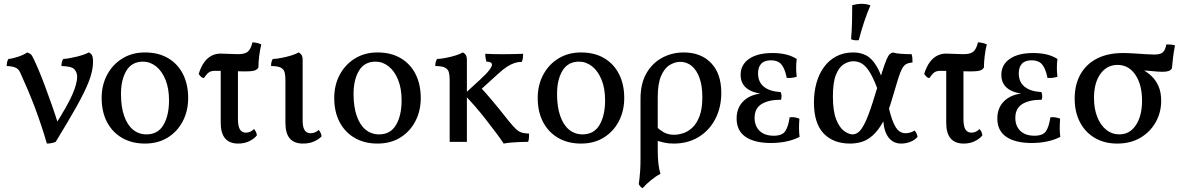

<svg xmlns="http://www.w3.org/2000/svg" viewBox="-20 -741 6173 1003"><path d="M225 9Q210 -42 194.5 -88.5Q179 -135 162 -180Q145 -225 126 -270Q107 -315 85 -363Q77 -381 60.5 -388Q44 -395 15 -396Q15 -407 17 -416Q19 -425 24 -433Q47 -435 76 -445Q105 -455 122 -467Q136 -462 141.5 -457Q147 -452 154 -437Q165 -415 181.5 -376Q198 -337 216 -288.5Q234 -240 252.5 -187.5Q271 -135 286 -86H267Q332 -188 357.5 -246Q383 -304 383 -340Q383 -363 368.5 -379Q354 -395 301 -396Q301 -407 303 -416Q305 -425 310 -433Q341 -435 381 -445Q421 -455 444 -467Q454 -463 460 -453.5Q466 -444 466 -418Q466 -372 444.5 -316.5Q423 -261 380 -184.5Q337 -108 271 0Q262 4 249.5 6.5Q237 9 225 9Z M737 9Q669 9 618 -20.5Q567 -50 539 -103.5Q511 -157 511 -229Q511 -297 540 -351Q569 -405 620 -436Q671 -467 737 -467Q808 -467 858.5 -437Q909 -407 936 -353.5Q963 -300 963 -229Q963 -161 934.5 -107Q906 -53 855.5 -22Q805 9 737 9ZM745 -39Q805 -39 834 -88.5Q863 -138 863 -217Q863 -279 844.5 -324.5Q826 -370 795 -394.5Q764 -419 727 -419Q669 -419 640.5 -372Q612 -325 612 -250Q612 -183 628.5 -135.5Q645 -88 675 -63.5Q705 -39 745 -39Z M1045 -333Q1036 -334 1029 -341Q1022 -348 1018 -355Q1030 -393 1047 -416Q1064 -439 1085.5 -450Q1107 -461 1132 -461Q1155 -461 1177.5 -459.5Q1200 -458 1223 -458Q1258 -458 1274 -470.5Q1290 -483 1299 -520Q1312 -519 1323.5 -516.5Q1335 -514 1345 -509Q1338 -482 1334 -448.5Q1330 -415 1330 -389Q1326 -380 1313.5 -374Q1301 -368 1258 -368Q1233 -368 1205 -369Q1177 -370 1151 -370.5Q1125 -371 1103 -371Q1090 -371 1081 -368Q1072 -365 1064 -357Q1056 -349 1045 -333ZM1224 9Q1179 9 1156 -18Q1133 -45 1133 -100V-391H1223V-121Q1223 -81 1233.5 -64.5Q1244 -48 1265 -48Q1288 -48 1307 -67Q1320 -52 1322 -34Q1308 -16 1282.5 -3.5Q1257 9 1224 9Z M1563 9Q1517 9 1494 -17.5Q1471 -44 1471 -100V-325Q1471 -349 1466.5 -364.5Q1462 -380 1446 -388Q1430 -396 1396 -396Q1396 -407 1398 -416Q1400 -425 1405 -433Q1420 -433 1447.5 -438Q1475 -443 1501 -451Q1527 -459 1539 -467Q1548 -464 1554.5 -455Q1561 -446 1561 -427V-111Q1561 -77 1571.5 -61Q1582 -45 1602 -45Q1611 -45 1622.5 -48.5Q1634 -52 1645 -62Q1658 -47 1660 -29Q1647 -14 1621.5 -2.5Q1596 9 1563 9Z M1952 9Q1884 9 1833 -20.5Q1782 -50 1754 -103.5Q1726 -157 1726 -229Q1726 -297 1755 -351Q1784 -405 1835 -436Q1886 -467 1952 -467Q2023 -467 2073.5 -437Q2124 -407 2151 -353.5Q2178 -300 2178 -229Q2178 -161 2149.5 -107Q2121 -53 2070.5 -22Q2020 9 1952 9ZM1960 -39Q2020 -39 2049 -88.5Q2078 -138 2078 -217Q2078 -279 2059.5 -324.5Q2041 -370 2010 -394.5Q1979 -419 1942 -419Q1884 -419 1855.5 -372Q1827 -325 1827 -250Q1827 -183 1843.5 -135.5Q1860 -88 1890 -63.5Q1920 -39 1960 -39Z M2713 -460Q2713 -450 2711.5 -438.5Q2710 -427 2706 -418Q2687 -418 2668.5 -412Q2650 -406 2629.5 -393Q2609 -380 2584 -357L2474 -257L2479 -297Q2514 -260 2551 -216Q2588 -172 2640 -106Q2663 -78 2677.5 -65Q2692 -52 2706.5 -48Q2721 -44 2744 -43Q2744 -29 2743 -18.5Q2742 -8 2739 0Q2715 0 2694 1Q2673 2 2653 3.5Q2633 5 2611 9Q2598 -12 2573.5 -44.5Q2549 -77 2519.5 -115Q2490 -153 2459.5 -188Q2429 -223 2404 -248L2486 -323Q2520 -354 2535 -373.5Q2550 -393 2550 -403Q2550 -411 2542.5 -415Q2535 -419 2521 -419Q2518 -429 2516.5 -439Q2515 -449 2515 -460Q2537 -459 2555.5 -458.5Q2574 -458 2590 -458Q2606 -458 2619 -458Q2636 -458 2661 -458.5Q2686 -459 2713 -460ZM2419 -295V0H2329V-295ZM2397 -467Q2406 -464 2412.5 -455Q2419 -446 2419 -427V-288H2329V-325Q2329 -349 2324.5 -364.5Q2320 -380 2304 -388Q2288 -396 2254 -396Q2254 -407 2256 -416Q2258 -425 2263 -433Q2278 -433 2305.5 -438Q2333 -443 2359 -451Q2385 -459 2397 -467Z M3015 9Q2947 9 2896 -20.5Q2845 -50 2817 -103.5Q2789 -157 2789 -229Q2789 -297 2818 -351Q2847 -405 2898 -436Q2949 -467 3015 -467Q3086 -467 3136.5 -437Q3187 -407 3214 -353.5Q3241 -300 3241 -229Q3241 -161 3212.5 -107Q3184 -53 3133.5 -22Q3083 9 3015 9ZM3023 -39Q3083 -39 3112 -88.5Q3141 -138 3141 -217Q3141 -279 3122.5 -324.5Q3104 -370 3073 -394.5Q3042 -419 3005 -419Q2947 -419 2918.5 -372Q2890 -325 2890 -250Q2890 -183 2906.5 -135.5Q2923 -88 2953 -63.5Q2983 -39 3023 -39Z M3552 -467Q3642 -467 3695 -411.5Q3748 -356 3748 -256Q3748 -180 3717 -120Q3686 -60 3630 -25.5Q3574 9 3499 9Q3471 9 3449.5 4Q3428 -1 3402 -9V-86Q3422 -65 3445.5 -51Q3469 -37 3502 -37Q3523 -37 3548.5 -45Q3574 -53 3597 -74.5Q3620 -96 3634.5 -134.5Q3649 -173 3649 -233Q3649 -292 3634.5 -333Q3620 -374 3594 -396Q3568 -418 3533 -418Q3507 -418 3479.5 -402Q3452 -386 3434 -345.5Q3416 -305 3416 -233V40Q3416 84 3419.5 114Q3423 144 3430 167Q3407 179 3380.5 200.5Q3354 222 3337 242Q3330 239 3324.5 232.5Q3319 226 3317 220Q3319 205 3321 188Q3323 171 3324.5 146.5Q3326 122 3326 85V-225Q3326 -304 3356.5 -357.5Q3387 -411 3438.5 -439Q3490 -467 3552 -467Z M4008 6Q3922 6 3875 -26Q3828 -58 3828 -122Q3828 -183 3870.5 -219Q3913 -255 3991 -255V-250Q3924 -250 3886.5 -275.5Q3849 -301 3849 -350Q3849 -403 3893 -433.5Q3937 -464 4016 -464Q4052 -464 4083.5 -457Q4115 -450 4142 -433Q4139 -410 4139 -387Q4139 -364 4142 -340Q4129 -336 4116 -334.5Q4103 -333 4090 -334Q4080 -384 4061.5 -405Q4043 -426 4008 -426Q3973 -426 3956.5 -408Q3940 -390 3940 -358Q3940 -312 3971 -287.5Q4002 -263 4058 -260Q4062 -253 4062.5 -241Q4063 -229 4060 -220Q3995 -220 3958.5 -197.5Q3922 -175 3922 -125Q3922 -83 3948 -57.5Q3974 -32 4022 -32Q4066 -32 4082 -55.5Q4098 -79 4105 -128Q4118 -130 4131 -128Q4144 -126 4156 -121Q4154 -95 4154 -72Q4154 -49 4157 -26Q4126 -10 4088 -2Q4050 6 4008 6Z M4421 9Q4333 9 4282.5 -44Q4232 -97 4232 -206Q4232 -260 4245 -307Q4258 -354 4284 -390Q4310 -426 4348.5 -446.5Q4387 -467 4438 -467Q4475 -467 4505 -451.5Q4535 -436 4560 -394Q4585 -352 4607 -271L4568 -265Q4548 -321 4528.5 -355.5Q4509 -390 4487.5 -405.5Q4466 -421 4438 -421Q4413 -421 4388 -405.5Q4363 -390 4347 -350.5Q4331 -311 4331 -238Q4331 -160 4348.5 -116.5Q4366 -73 4390.5 -56Q4415 -39 4434 -39Q4454 -39 4471 -56.5Q4488 -74 4507 -118Q4526 -162 4550 -242Q4574 -320 4588 -364.5Q4602 -409 4611 -429.5Q4620 -450 4627 -457Q4634 -464 4644 -467Q4659 -462 4685.5 -460Q4712 -458 4742 -458Q4745 -450 4746 -439.5Q4747 -429 4747 -415Q4727 -413 4714.5 -406.5Q4702 -400 4692 -381.5Q4682 -363 4671 -327Q4660 -291 4642 -230Q4620 -152 4593.5 -105Q4567 -58 4538.5 -33Q4510 -8 4480.5 0.5Q4451 9 4421 9ZM4688 9Q4644 9 4619 -26.5Q4594 -62 4594 -130L4619 -195Q4633 -133 4647 -100.5Q4661 -68 4676.5 -56.5Q4692 -45 4710 -45Q4735 -45 4758 -59Q4771 -44 4773 -26Q4760 -10 4736.5 -0.5Q4713 9 4688 9ZM4466 -531Q4453 -530 4444 -531Q4435 -532 4426 -536Q4430 -583 4431 -628Q4432 -673 4432 -714Q4444 -717 4456 -719Q4468 -721 4480 -721Q4506 -721 4527 -713Q4509 -671 4494.5 -627.5Q4480 -584 4466 -531Z M4835 -333Q4826 -334 4819 -341Q4812 -348 4808 -355Q4820 -393 4837 -416Q4854 -439 4875.5 -450Q4897 -461 4922 -461Q4945 -461 4967.5 -459.5Q4990 -458 5013 -458Q5048 -458 5064 -470.5Q5080 -483 5089 -520Q5102 -519 5113.5 -516.5Q5125 -514 5135 -509Q5128 -482 5124 -448.5Q5120 -415 5120 -389Q5116 -380 5103.5 -374Q5091 -368 5048 -368Q5023 -368 4995 -369Q4967 -370 4941 -370.5Q4915 -371 4893 -371Q4880 -371 4871 -368Q4862 -365 4854 -357Q4846 -349 4835 -333ZM5014 9Q4969 9 4946 -18Q4923 -45 4923 -100V-391H5013V-121Q5013 -81 5023.5 -64.5Q5034 -48 5055 -48Q5078 -48 5097 -67Q5110 -52 5112 -34Q5098 -16 5072.5 -3.5Q5047 9 5014 9Z M5370 6Q5284 6 5237 -26Q5190 -58 5190 -122Q5190 -183 5232.5 -219Q5275 -255 5353 -255V-250Q5286 -250 5248.5 -275.5Q5211 -301 5211 -350Q5211 -403 5255 -433.5Q5299 -464 5378 -464Q5414 -464 5445.5 -457Q5477 -450 5504 -433Q5501 -410 5501 -387Q5501 -364 5504 -340Q5491 -336 5478 -334.5Q5465 -333 5452 -334Q5442 -384 5423.5 -405Q5405 -426 5370 -426Q5335 -426 5318.5 -408Q5302 -390 5302 -358Q5302 -312 5333 -287.5Q5364 -263 5420 -260Q5424 -253 5424.5 -241Q5425 -229 5422 -220Q5357 -220 5320.5 -197.5Q5284 -175 5284 -125Q5284 -83 5310 -57.5Q5336 -32 5384 -32Q5428 -32 5444 -55.5Q5460 -79 5467 -128Q5480 -130 5493 -128Q5506 -126 5518 -121Q5516 -95 5516 -72Q5516 -49 5519 -26Q5488 -10 5450 -2Q5412 6 5370 6Z M5816 9Q5750 9 5700 -20Q5650 -49 5622 -102Q5594 -155 5594 -226Q5594 -298 5623.5 -351.5Q5653 -405 5709.5 -434.5Q5766 -464 5847 -464Q5871 -464 5902.5 -462Q5934 -460 5963.5 -458Q5993 -456 6009 -456Q6044 -456 6056 -469Q6068 -482 6073 -509Q6084 -509 6096.5 -508Q6109 -507 6118 -504Q6112 -473 6108 -441.5Q6104 -410 6102 -384Q6096 -374 6084.5 -370Q6073 -366 6054 -366Q6033 -366 6004 -369Q5975 -372 5934 -374L5941 -381Q5972 -366 5995.5 -343.5Q6019 -321 6032.5 -289.5Q6046 -258 6046 -215Q6046 -154 6017.5 -103Q5989 -52 5937.5 -21.5Q5886 9 5816 9ZM5827 -39Q5882 -39 5914 -87.5Q5946 -136 5946 -215Q5946 -299 5911 -350.5Q5876 -402 5818 -402Q5763 -402 5729 -355.5Q5695 -309 5695 -229Q5695 -173 5712 -130Q5729 -87 5759 -63Q5789 -39 5827 -39Z"/></svg>

Font: Vollkorn
Style: Regular
Weight: 400
Designer: Friedrich Althausen
Foundry: Friedrich Althausen
Version: Version 5.001